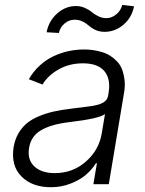

<svg xmlns="http://www.w3.org/2000/svg" viewBox="-20 -756 596 788"><path d="M188.9 12.4Q111.9 12.4 68 -31.8Q24.1 -76 35.9 -152.3Q41.2 -183.9 55.6 -208.6Q70 -233.3 90.4 -250.2Q110.8 -267 140.1 -279.1Q169.4 -291.2 200.8 -298.3Q232.2 -305.4 272.4 -310Q352.3 -320 362.6 -321.7Q405.5 -329.5 417.6 -347.7Q422.2 -354.4 423.7 -363.3L425.8 -376.1Q435 -432.5 408.2 -464.3Q381.4 -496.1 320.7 -496.1Q264.6 -496.1 220.7 -471.2Q176.8 -446.4 154.5 -409.1L98.4 -430.8Q116.8 -463.1 143.3 -487.2Q169.7 -511.4 199.9 -525.4Q230.1 -539.4 261.4 -546.2Q292.6 -552.9 325.3 -552.9Q344.1 -552.9 361.9 -550.4Q379.6 -547.9 398.4 -542.3Q417.3 -536.6 432.2 -527.2Q447.1 -517.8 460.6 -503.7Q474.1 -489.7 481.2 -470.5Q488.3 -451.3 491.3 -426.5Q494.3 -401.6 488.3 -370.4L426.5 0H363.3L377.8 -86.3H373.9Q357.6 -60.4 333.1 -39.1Q308.6 -17.8 270.2 -2.7Q231.9 12.4 188.9 12.4ZM204.9 -45.5Q278.8 -45.5 332.6 -92.9Q386.4 -140.3 397.7 -209.2L410.9 -288Q389.2 -269.5 263.8 -254.6Q189.3 -245.7 148.3 -221.4Q107.2 -197.1 99.4 -149.5Q91.3 -100.9 120.7 -73.2Q150.2 -45.5 204.9 -45.5ZM221.6 -620.7 171.2 -623.6Q180.4 -670.5 214.7 -700.8Q248.9 -731.2 291.9 -731.2Q311.4 -731.2 328.7 -723.4Q345.9 -715.6 356.7 -706.3Q367.5 -697.1 383.5 -689.3Q399.5 -681.5 416.5 -681.5Q438.2 -681.5 457.2 -697.1Q476.2 -712.7 481.5 -735.8L530.2 -730.1Q520.6 -683.2 486.3 -654.3Q452.1 -625.4 409.8 -625.4Q392 -625.4 378 -630.5Q364 -635.7 354.4 -642.9Q344.8 -650.2 335.8 -657.5Q326.7 -664.8 314.1 -669.9Q301.5 -675.1 285.9 -675.1Q263.5 -675.1 245.2 -659.6Q226.9 -644.2 221.6 -620.7Z"/></svg>

Font: Karasuma Gothic
Style: Light Italic
Weight: 300
Italic angle: 9.39998°
Designer: Rasmus Andersson / Ryoko Nishizuka
Foundry: rsms
Version: Version 1.00